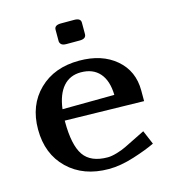

<svg xmlns="http://www.w3.org/2000/svg" viewBox="-100 -733 742 825"><g transform="rotate(-15 270.5 -321.0)"><path d="M334 -579.1Q334 -558.1 305.2 -558.1H246.1Q229.5 -558.1 223.1 -564.7Q216.8 -571.3 216.8 -579.1V-629.9Q216.8 -649.9 246.1 -649.9H305.2Q334 -649.9 334 -629.9ZM157.2 -292 388.2 -293.9Q386.7 -357.4 357.2 -391.1Q327.6 -424.8 273.9 -424.8Q225.1 -424.8 195.3 -390.9Q165.5 -356.9 157.2 -292ZM153.8 -242.2V-237.8Q153.8 -133.3 185.3 -87.6Q216.8 -42 292 -42Q309.1 -42 333.3 -49.1Q357.4 -56.2 375 -64.9L467.8 -110.8L494.1 -48.8Q458.5 -31.2 397.2 -11.7Q335.9 7.8 284.2 7.8Q171.4 7.8 102.3 -58.8Q33.2 -125.5 33.2 -234.9Q33.2 -342.8 101.1 -408.9Q168.9 -475.1 279.8 -475.1Q380.9 -475.1 442.9 -422.1Q504.9 -369.1 504.9 -282.2V-234.9Z"/></g></svg>

Font: Resagokr
Style: Bold
Weight: 600
Designer: gluk
Foundry: gluk
Version: Version 0.95